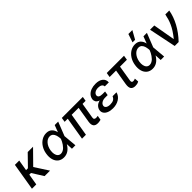

<svg xmlns="http://www.w3.org/2000/svg" viewBox="316 -2192 3619 3619"><g transform="rotate(-45 2125.0 -383.0)"><path d="M241.5 -545.5 204.9 -326.3H254.3L468 -545.5H610.1L341.6 -272.7L517.8 0H371.8L232.2 -223H187.9L150.6 0H35.2L126.1 -545.5Z M879.6 11.4Q810.7 11 763.3 -26.1Q715.9 -63.2 697.4 -129.3Q679 -195.3 693.2 -279.1Q705.6 -358.3 745.2 -420.8Q784.8 -483.3 842.5 -517.9Q900.2 -552.6 965.9 -552.6Q1036.6 -552.6 1077.9 -513.8Q1119.3 -475.1 1134.6 -407.3H1134.9L1187.5 -545.5H1279.8L1171.9 -271.3L1170.5 -266.7L1193.9 0H1101.6L1094.8 -129.6Q1011.4 12.8 879.6 11.4ZM1086.6 -280.5V-280.9Q1085.9 -296.9 1084.3 -311.8Q1082.7 -326.7 1079 -345.5Q1075.3 -364.3 1070 -380.1Q1064.6 -396 1055.6 -411.6Q1046.5 -427.2 1035 -438Q1023.4 -448.9 1006.7 -455.6Q990.1 -462.4 970.2 -462.4Q907.7 -462.4 858.7 -407.1Q809.7 -351.9 795.1 -265.6Q786.6 -212.7 795.1 -170.5Q803.6 -128.2 828.3 -104Q853 -79.9 890.3 -79.9Q918.3 -79.9 945.5 -93.8Q972.7 -107.6 993.3 -128.2Q1013.8 -148.8 1032.7 -176.1Q1051.5 -203.5 1063.4 -227.3Q1075.3 -251.1 1084.5 -274.9Z M1936.8 -545.5 1922.2 -456.3H1840.6L1789.1 -147Q1783.4 -113.6 1797.6 -101.2Q1811.8 -88.8 1839.5 -88.8Q1855.8 -88.8 1883.2 -94.5L1868.6 -5.3Q1824.2 6.7 1787.6 6.7Q1659.8 6.7 1683.6 -141L1735.8 -456.3H1550.4L1474.4 0H1369.7L1445.7 -456.3H1362.6L1377.1 -545.5Z M2296.2 -262.4 2292.6 -239H2223.4Q2171.9 -239 2134.9 -215.7Q2098 -192.5 2091.6 -155.5Q2086.3 -121.1 2116.7 -99.6Q2147 -78.1 2203.8 -78.1Q2259.9 -78.1 2293.1 -97.7Q2326.3 -117.2 2343 -158.4H2447.4Q2427.2 -80.6 2356.5 -35.3Q2285.9 9.9 2188.6 9.9Q2122.9 9.9 2073.5 -9.6Q2024.1 -29.1 1999.6 -65.3Q1975.1 -101.6 1983 -148.1Q1990.1 -190 2022.2 -224.1Q2054.3 -258.2 2116.1 -273.8Q2089.1 -282 2070.7 -295.5Q2052.2 -308.9 2044 -324.6Q2035.9 -340.2 2032.8 -358.1Q2029.8 -376.1 2033.7 -393.1Q2042.3 -442.8 2076.3 -479Q2110.4 -515.3 2163.2 -533.9Q2215.9 -552.6 2281.2 -552.6Q2376.1 -552.6 2429.2 -510.3Q2482.2 -468 2477.6 -393.1H2370Q2369.3 -427.2 2341.4 -446.4Q2313.6 -465.6 2263.8 -465.6Q2212 -465.6 2178.1 -444.4Q2144.2 -423.3 2138.1 -389.2Q2133.2 -357.6 2158.2 -339.3Q2183.2 -321 2236.5 -321H2305.8Z M3034.8 -545.5 3019.9 -453.8H2836.3L2785.2 -143.1Q2783 -131.4 2783 -122.2Q2783 -112.9 2784.4 -106.7Q2785.9 -100.5 2789.2 -96.1Q2792.6 -91.6 2796.3 -89.1Q2800.1 -86.6 2805.6 -85.2Q2811.1 -83.8 2815.5 -83.5Q2820 -83.1 2826 -83.1Q2844.8 -83.1 2874.3 -95.9L2880.7 -14.2Q2856.5 0 2834.2 5Q2811.8 9.9 2784.1 9.9Q2719.8 9.9 2693.5 -27.9Q2667.3 -65.7 2680.4 -146.3L2731.5 -453.8H2559.7L2574.6 -545.5Z M3245 11.4Q3176.1 11 3128.7 -26.1Q3081.3 -63.2 3062.9 -129.3Q3044.4 -195.3 3058.6 -279.1Q3071 -358.3 3110.6 -420.8Q3150.2 -483.3 3207.9 -517.9Q3265.6 -552.6 3331.3 -552.6Q3402 -552.6 3443.4 -513.8Q3484.7 -475.1 3500 -407.3H3500.4L3552.9 -545.5H3645.2L3537.3 -271.3L3535.9 -266.7L3559.3 0H3467L3460.2 -129.6Q3376.8 12.8 3245 11.4ZM3452.1 -280.5V-280.9Q3451.3 -296.9 3449.8 -311.8Q3448.2 -326.7 3444.4 -345.5Q3440.7 -364.3 3435.4 -380.1Q3430 -396 3421 -411.6Q3411.9 -427.2 3400.4 -438Q3388.8 -448.9 3372.2 -455.6Q3355.5 -462.4 3335.6 -462.4Q3273.1 -462.4 3224.1 -407.1Q3175.1 -351.9 3160.5 -265.6Q3152 -212.7 3160.5 -170.5Q3169 -128.2 3193.7 -104Q3218.4 -79.9 3255.7 -79.9Q3283.7 -79.9 3310.9 -93.8Q3338.1 -107.6 3358.7 -128.2Q3379.3 -148.8 3398.1 -176.1Q3416.9 -203.5 3428.8 -227.3Q3440.7 -251.1 3449.9 -274.9ZM3326.7 -610.1 3382.8 -777H3488.3L3395.2 -610.1Z M3840.6 0 3728.7 -545.5H3841.6L3918.7 -109H3924.4Q3975.9 -174 4011.5 -229.2Q4047.2 -284.4 4071 -337.2Q4094.8 -389.9 4109 -437.3Q4123.2 -484.7 4135.7 -545.5H4240.4Q4216.6 -405.5 4141.5 -266Q4066.4 -126.4 3945.7 0Z"/></g></svg>

Font: Karasuma Gothic
Style: Medium Italic
Weight: 500
Italic angle: 9.39998°
Designer: Rasmus Andersson / Ryoko Nishizuka
Foundry: Genbu
Version: Version 1.00